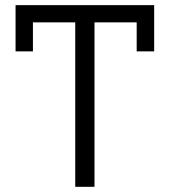

<svg xmlns="http://www.w3.org/2000/svg" viewBox="-20 -720 654 740"><path d="M270 0V-633.8H106.9V-522H40V-700.2H574.2V-522H506.8V-633.8H344.2V0Z"/></svg>

Font: LT Superior
Style: Regular
Weight: 400
Designer: Daniel Lyons
Foundry: LyonsType
Version: Version 1.000